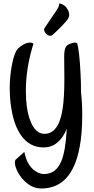

<svg xmlns="http://www.w3.org/2000/svg" viewBox="-20 -907 532 1091"><path d="M64.5 16.6Q64.5 4.9 69.3 0L118.2 -43.9Q133.8 35.2 182.6 66.4Q206.1 81.1 227.5 82Q264.6 82 288.6 64Q312.5 45.9 328.1 9.8Q352.5 -47.9 359.4 -174.8Q315.4 -69.3 227.5 -69.3Q145.5 -69.3 96.7 -142.1Q47.9 -214.8 37.1 -351.6Q35.2 -382.8 35.2 -400.4Q35.2 -475.6 48.8 -543.5Q62.5 -611.3 82 -630.9Q96.7 -645.5 115.7 -655.3Q134.8 -665 150.4 -665Q163.1 -665 169.9 -658.2Q127 -522.5 127 -390.6Q127 -338.9 131.8 -305.7Q141.6 -230.5 168 -188.5Q194.3 -146.5 232.4 -146.5Q314.5 -146.5 335.9 -289.1Q345.7 -352.5 345.7 -456.1L344.7 -585.9Q344.7 -618.2 351.6 -634.8Q358.4 -651.4 377.9 -658.2Q385.7 -661.1 393.6 -663.1Q401.4 -665 405.3 -665Q411.1 -665 418.9 -661.1Q431.6 -611.3 437.5 -492.2Q440.4 -439.5 440.4 -383.8Q447.3 -322.3 447.3 -253.9Q447.3 -148.4 432.6 -71.3Q388.7 164.1 214.8 164.1Q172.9 164.1 138.7 138.2Q104.5 112.3 84.5 76.7Q64.5 41 64.5 16.6ZM370.1 -807.6Q367.2 -798.8 353 -782.7Q338.9 -766.6 322.8 -750.5Q306.6 -734.4 293 -721.7Q279.3 -709 276.4 -707Q271.5 -702.1 259.8 -704.6Q248 -707 239.3 -717.8Q236.3 -721.7 234.4 -725.6Q232.4 -729.5 231 -733.9Q229.5 -738.3 230.5 -743.2Q254.9 -779.3 269 -800.8Q283.2 -822.3 291 -833L302.7 -850.6Q307.6 -858.4 312 -867.2Q316.4 -876 316.4 -886.7Q321.3 -887.7 326.7 -885.3Q332 -882.8 336.9 -880.9Q341.8 -877 347.7 -874Q360.4 -863.3 368.7 -844.2Q377 -825.2 370.1 -807.6Z"/></svg>

Font: BKP Parklife Text
Style: Regular
Weight: 400
Designer: Font Diner, Inc.; LA MECHKY PLUS GmbH
Foundry: Font Diner, Inc.; LA MECHKY PLUS GmbH
Version: Version 1.007